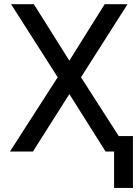

<svg xmlns="http://www.w3.org/2000/svg" viewBox="-20 -731 677 926"><path d="M143.1 -710.9H33.2L258.3 -358.4L27.8 0H138.7L314.5 -277.3L489.3 0H530.3V175.3H621.1V-74.7H552.7L370.6 -358.4L595.2 -710.9H484.9L314.5 -438.5Z"/></svg>

Font: Roboto
Style: Regular
Weight: 400
Designer: Google
Version: Version 2.137; 2017